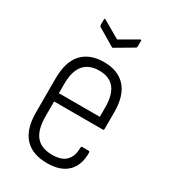

<svg xmlns="http://www.w3.org/2000/svg" viewBox="-166 -735 727 825"><g transform="rotate(30 197.0 -323.0)"><path d="M202 8Q128 8 90 -33.5Q52 -75 52 -158V-325Q52 -409 90 -450Q128 -491 198 -491Q268 -491 305.5 -449.5Q343 -408 343 -327V-244Q343 -237 338 -237H96V-163Q96 -97 122.5 -65.5Q149 -34 203 -34Q249 -34 271 -56.5Q293 -79 293 -121Q293 -128 298 -128H331Q335 -128 336 -122Q337 -60 302.5 -26Q268 8 202 8ZM96 -278H299V-324Q299 -387 274 -418Q249 -449 198 -449Q148 -449 122 -418Q96 -387 96 -324ZM193 -564 109 -614Q105 -617 105 -622V-650Q105 -656 112 -652L197 -603L282 -652Q289 -656 289 -650V-622Q289 -617 286 -614L201 -564Q197 -561 193 -564Z"/></g></svg>

Font: Sofia Sans Condensed Light
Style: Regular
Weight: 300
Designer: Botio Nikoltchev, Ani Petrova
Foundry: lettersoup
Version: Version 4.101